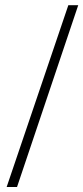

<svg xmlns="http://www.w3.org/2000/svg" viewBox="-20 -715 325 749"><path d="M46.4 14.6H5.9L246.6 -694.8H285.2Z"/></svg>

Font: Doulos SIL Afr
Style: Regular
Weight: 400
Designer: Walt Agee, Victor Gaultney, Peter Martin, Debbi Hosken, Becca Hirsbrunner
Foundry: SIL International
Version: Version 5.000